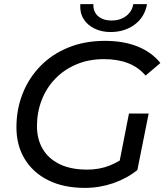

<svg xmlns="http://www.w3.org/2000/svg" viewBox="-20 -907 812 935"><path d="M394 8Q290 8 215.5 -29Q141 -66 100.5 -132.5Q60 -199 60 -287Q60 -374 90 -450.5Q120 -527 176.5 -585Q233 -643 312.5 -675.5Q392 -708 491 -708Q583 -708 651.5 -680Q720 -652 761 -600L689 -539Q654 -580 603.5 -599.5Q553 -619 487 -619Q412 -619 352 -593.5Q292 -568 249 -523.5Q206 -479 183 -419.5Q160 -360 160 -293Q160 -230 187.5 -182.5Q215 -135 269.5 -108Q324 -81 405 -81Q464 -81 514.5 -101Q565 -121 610 -159L649 -79Q598 -38 531.5 -15Q465 8 394 8ZM557 -94 608 -354H704L649 -79ZM518 -751Q475 -751 440 -768Q405 -785 386.5 -815.5Q368 -846 371 -887H435Q433 -850 457.5 -828.5Q482 -807 524 -807Q564 -807 593.5 -828.5Q623 -850 629 -887H696Q685 -824 636 -787.5Q587 -751 518 -751Z"/></svg>

Font: MOST Montserrat Medium
Style: Italic
Weight: 500
Italic angle: -11.3°
Designer: Julieta Ulanovsky
Foundry: Julieta Ulanovsky
Version: Version 8.000;March 11, 2024;FontCreator 15.0.0.2926 64-bit